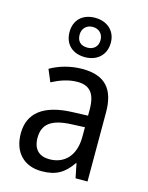

<svg xmlns="http://www.w3.org/2000/svg" viewBox="-122 -890 753 976"><g transform="rotate(15 254.0 -402.0)"><path d="M256 -607C320 -607 365 -647 365 -712C365 -775 318 -814 256 -814C191 -814 148 -775 148 -711C148 -646 191 -607 256 -607ZM256 -657C220 -657 201 -677 201 -711C201 -744 224 -766 256 -766C289 -766 311 -744 311 -711C311 -677 288 -657 256 -657ZM261 -546C197 -546 138 -528 93 -502L120 -438C162 -460 206 -476 253 -476C316 -476 349 -443 349 -357V-324L269 -321C117 -316 42 -256 42 -149C42 -49 101 10 193 10C270 10 312 -17 352 -75H355L370 0H433V-364C433 -486 380 -546 261 -546ZM281 -260 349 -263V-213C349 -111 293 -59 216 -59C164 -59 130 -87 130 -149C130 -218 170 -256 281 -260Z"/></g></svg>

Font: Noto Sans Arabic SemCond
Style: Regular
Weight: 400
Width: 4
Designer: Monotype Design Team, Nadine Chahine, Nizar Qandah and Khaled Hosny
Foundry: Monotype Imaging Inc.
Version: Version 2.012